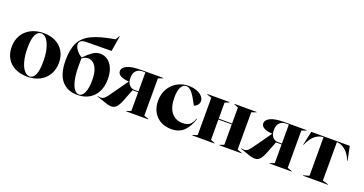

<svg xmlns="http://www.w3.org/2000/svg" viewBox="-39 -1493 4195 2214"><g transform="rotate(20 2058.5 -386.5)"><path d="M20 -248Q20 -328 56 -390.5Q92 -453 159 -488Q226 -523 316 -523Q398 -523 461.5 -491.5Q525 -460 560.5 -400.5Q596 -341 596 -261Q596 -181 560.5 -118Q525 -55 458.5 -20Q392 15 304 15Q220 15 155.5 -16.5Q91 -48 55.5 -107.5Q20 -167 20 -248ZM331 3Q372 3 396.5 -48.5Q421 -100 421 -212Q421 -303 403 -371Q385 -439 355 -475Q325 -511 290 -511Q247 -511 221.5 -460Q196 -409 196 -297Q196 -206 214 -138Q232 -70 263 -33.5Q294 3 331 3Z M657 -317Q657 -453 698.5 -534Q740 -615 838 -662Q936 -709 1118 -739L1145 -788H1150L1119 -597L812 -594Q764 -593 744.5 -578Q725 -563 725 -533Q725 -506 751.5 -469Q778 -432 821 -408Q872 -461 916 -492Q960 -523 1011 -523Q1058 -523 1099 -495.5Q1140 -468 1165 -411.5Q1190 -355 1190 -274Q1190 -185 1156 -119.5Q1122 -54 1061 -19.5Q1000 15 919 15Q796 15 726.5 -66.5Q657 -148 657 -317ZM936 4Q975 4 1000 -49.5Q1025 -103 1025 -204Q1025 -281 1006.5 -330.5Q988 -380 959 -402.5Q930 -425 896 -425Q853 -425 821 -395V-302Q821 -199 837 -130Q853 -61 879 -28.5Q905 4 936 4Z M1218 -24 1148 -48V-54Q1152 -53 1163 -50.5Q1174 -48 1185 -48Q1206 -48 1224.5 -61.5Q1243 -75 1269 -112L1426 -333V-334Q1362 -337 1325 -357Q1288 -377 1288 -412Q1288 -454 1342.5 -481Q1397 -508 1518 -508H1786V-503L1729 -483V-25L1786 -5V0H1515V-5L1570 -25V-254H1501L1451 -125Q1423 -52 1397.5 -23.5Q1372 5 1334 5Q1309 5 1285 -1.5Q1261 -8 1218 -24ZM1521 -265H1570V-498H1537Q1487 -498 1458 -468Q1429 -438 1429 -379Q1429 -325 1455.5 -295Q1482 -265 1521 -265Z M1819 -241Q1819 -325 1856 -389Q1893 -453 1956.5 -488Q2020 -523 2096 -523Q2150 -523 2193.5 -506.5Q2237 -490 2261.5 -463Q2286 -436 2286 -405Q2286 -376 2267.5 -355.5Q2249 -335 2226 -329Q2179 -422 2143 -466.5Q2107 -511 2070 -511Q2029 -511 2006 -467Q1983 -423 1983 -342Q1983 -221 2033.5 -158Q2084 -95 2171 -95Q2229 -95 2259.5 -121Q2290 -147 2307 -199L2313 -197Q2288 -108 2230.5 -46.5Q2173 15 2071 15Q1998 15 1941 -16Q1884 -47 1851.5 -105Q1819 -163 1819 -241Z M2327 -5 2384 -25V-483L2327 -503V-508H2599V-503L2547 -483V-286H2711V-483L2659 -503V-508H2931V-503L2874 -483V-25L2931 -5V0H2659V-5L2711 -25V-275H2547V-25L2599 -5V0H2327Z M2978 -24 2908 -48V-54Q2912 -53 2923 -50.5Q2934 -48 2945 -48Q2966 -48 2984.5 -61.5Q3003 -75 3029 -112L3186 -333V-334Q3122 -337 3085 -357Q3048 -377 3048 -412Q3048 -454 3102.5 -481Q3157 -508 3278 -508H3546V-503L3489 -483V-25L3546 -5V0H3275V-5L3330 -25V-254H3261L3211 -125Q3183 -52 3157.5 -23.5Q3132 5 3094 5Q3069 5 3045 -1.5Q3021 -8 2978 -24ZM3281 -265H3330V-498H3297Q3247 -498 3218 -468Q3189 -438 3189 -379Q3189 -325 3215.5 -295Q3242 -265 3281 -265Z M3685 -5 3756 -25V-498H3751Q3635 -490 3570 -337H3565L3602 -508H4074L4110 -337H4105Q4074 -413 4027.5 -453.5Q3981 -494 3925 -498H3920V-25L3991 -5V0H3685Z"/></g></svg>

Font: Nyght Serif Bold
Style: Regular
Weight: 700
Designer: Maksym Kobuzan
Version: Version 0.410